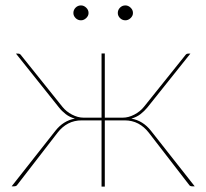

<svg xmlns="http://www.w3.org/2000/svg" viewBox="-20 -688 762 709"><path d="M23 0ZM210.5 -293.5Q224.5 -276 246 -264.8Q267.5 -253.5 288.5 -253.5H355V-490.5H367V-253.5H433.5Q454.5 -253.5 476 -264.8Q497.5 -276 511.5 -293.5L665 -485Q668.5 -490 675 -490H683L524.5 -291.5Q513 -277.5 498.8 -266.5Q484.5 -255.5 465 -250Q508 -242.5 537.5 -205L699 0H690.5Q682 0 679 -4.5L529.5 -198Q512.5 -220 490.2 -231.8Q468 -243.5 440 -243.5H367V1H355V-243.5H282Q254 -243.5 231.8 -231.8Q209.5 -220 192.5 -198L43 -4.5Q40 0 31.5 0H23L184.5 -205Q214 -242.5 256.5 -250Q237 -255.5 222.8 -266.5Q208.5 -277.5 197.5 -291.5L39 -490H47Q53.5 -490 57 -485ZM307 -640Q307 -629.5 298.2 -621.2Q289.5 -613 279 -613Q267.5 -613 259.2 -621.2Q251 -629.5 251 -640Q251 -651.5 259.2 -659.8Q267.5 -668 279 -668Q289.5 -668 298.2 -659.8Q307 -651.5 307 -640ZM471 -640Q471 -629.5 462.2 -621.2Q453.5 -613 443 -613Q431.5 -613 423.2 -621.2Q415 -629.5 415 -640Q415 -651.5 423.2 -659.8Q431.5 -668 443 -668Q453.5 -668 462.2 -659.8Q471 -651.5 471 -640Z"/></svg>

Font: Lato Hairline
Style: Regular
Weight: 100
Designer: Lukasz Dziedzic
Foundry: tyPoland Lukasz Dziedzic
Version: Version 2.007; 2014-02-27